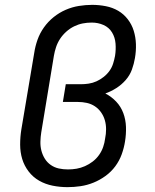

<svg xmlns="http://www.w3.org/2000/svg" viewBox="-20 -763 640 791"><path d="M258 8Q227 8 197 2Q167 -4 141.5 -18.5Q116 -33 98 -56.5Q80 -80 71.5 -108Q63 -136 63 -167.5Q63 -199 68 -230L121 -545Q125 -572 134.5 -599Q144 -626 161 -650Q178 -674 201 -692.5Q224 -711 250.5 -722.5Q277 -734 305 -738.5Q333 -743 360 -743Q388 -743 416 -737.5Q444 -732 467 -718.5Q490 -705 506.5 -683.5Q523 -662 531 -636Q539 -610 540 -581.5Q541 -553 536 -524Q532 -500 523.5 -476.5Q515 -453 498 -433.5Q481 -414 459 -400Q437 -386 414 -378Q439 -365 458.5 -344.5Q478 -324 488 -297Q498 -270 499 -240Q500 -210 495 -180Q491 -154 481.5 -127.5Q472 -101 455 -78Q438 -55 414.5 -38Q391 -21 365 -10.5Q339 0 312 4Q285 8 258 8ZM260 -65Q278 -65 295.5 -68Q313 -71 330 -78.5Q347 -86 362 -97.5Q377 -109 388 -124.5Q399 -140 405 -157.5Q411 -175 413 -192Q417 -211 417 -230.5Q417 -250 412 -267.5Q407 -285 396.5 -300Q386 -315 371 -325Q356 -335 338 -339Q320 -343 300 -343H239L251 -416H313Q329 -416 345.5 -418.5Q362 -421 377.5 -428Q393 -435 407 -446Q421 -457 431 -471Q441 -485 446 -501Q451 -517 454 -533Q458 -558 456 -583.5Q454 -609 441.5 -629.5Q429 -650 406.5 -660Q384 -670 358 -670Q339 -670 321 -666.5Q303 -663 285.5 -654.5Q268 -646 253 -632.5Q238 -619 227.5 -603Q217 -587 211 -569Q205 -551 202 -533L150 -218Q147 -199 146.5 -179.5Q146 -160 150.5 -142.5Q155 -125 164.5 -109.5Q174 -94 189 -83.5Q204 -73 222 -69Q240 -65 260 -65Z"/></svg>

Font: Iosevka Slab Extended Oblique
Style: Regular
Weight: 400
Width: 7
Italic angle: -9°
Monospace: yes
Designer: Belleve Invis
Foundry: Belleve Invis
Version: Version 11.1.0; ttfautohint (v1.8.3)